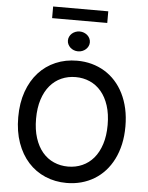

<svg xmlns="http://www.w3.org/2000/svg" viewBox="-67 -1106 901 1169"><g transform="rotate(5 384.0 -521.5)"><path d="M384.2 -737.2Q431.5 -737.2 473.9 -725.7Q516.3 -714.1 552.7 -692.1Q589.1 -670.1 618.4 -637.8Q647.7 -605.5 668.5 -563.9Q689.3 -522.4 700.5 -472.1Q711.6 -421.9 711.6 -363.6Q711.6 -305.4 700.5 -255.1Q689.3 -204.9 668.5 -163.4Q647.7 -121.8 618.4 -89.5Q589.1 -57.2 552.7 -35.2Q516.3 -13.1 473.7 -1.6Q431.1 9.9 384.2 9.9Q313.6 9.9 253.4 -15.8Q193.2 -41.5 149.5 -89.8Q105.8 -138.1 81.1 -207.4Q56.5 -276.6 56.5 -363.6Q56.5 -451 81.1 -520.2Q105.8 -589.5 149.5 -637.6Q193.2 -685.7 253.4 -711.5Q313.6 -737.2 384.2 -737.2ZM384.2 -90.2Q431.1 -90.2 471.2 -108Q511.4 -125.7 540.7 -160.3Q570 -195 586.5 -246.1Q603 -297.2 603 -363.6Q603 -430 586.5 -481.2Q570 -532.3 540.7 -566.9Q511.4 -601.6 471.2 -619.3Q431.1 -637.1 384.2 -637.1Q337.4 -637.1 297.2 -619.3Q257.1 -601.6 227.8 -566.9Q198.5 -532.3 182 -481.2Q165.5 -430 165.5 -363.6Q165.5 -297.2 182 -246.1Q198.5 -195 227.8 -160.3Q257.1 -125.7 297.2 -108Q337.4 -90.2 384.2 -90.2ZM546.5 -1053.3V-982.2H209.5V-1053.3ZM317.1 -855.1Q317.1 -867.5 322.4 -878.7Q327.8 -889.9 336.8 -898.1Q345.9 -906.2 358.1 -911Q370.4 -915.8 384.2 -915.8Q398.1 -915.8 410.2 -911Q422.2 -906.2 431.5 -898.1Q440.7 -889.9 446 -878.7Q451.3 -867.5 451.3 -855.1Q451.3 -842.7 446 -831.7Q440.7 -820.7 431.5 -812.3Q422.2 -804 410.2 -799.2Q398.1 -794.4 384.2 -794.4Q370.4 -794.4 358.1 -799.2Q345.9 -804 336.8 -812.3Q327.8 -820.7 322.4 -831.7Q317.1 -842.7 317.1 -855.1Z"/></g></svg>

Font: Cannonade Med
Style: Regular
Weight: 500
Designer: Rasmus Andersson
Foundry: rsms
Version: Version 3.012;git-f93a4a705